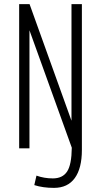

<svg xmlns="http://www.w3.org/2000/svg" viewBox="-20 -720 490 932"><path d="M242 192Q188 192 146.5 178.5L157 132.5Q194.5 146 236.5 146Q283.5 146 305.5 113Q327.5 80 328.5 -3L123 -573V0H73V-700H123.5L327 -134V-700H377.5V7.5Q377.5 97 343 144.5Q308.5 192 242 192Z"/></svg>

Font: League Mono Condensed UltraLight
Style: Regular
Weight: 200
Width: 1
Designer: Tyler Finck
Foundry: The League of Moveable Type / Tyler Finck
Version: Version 2.210